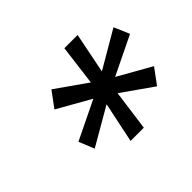

<svg xmlns="http://www.w3.org/2000/svg" viewBox="-100 -872 699 699"><g transform="rotate(-45 250.0 -522.5)"><path d="M223 -318.2H291.2L312.5 -474.4L431.8 -390.6L475.9 -450.3L348 -522.7L497.2 -595.2L471.6 -654.8L328.1 -571L359.4 -727.3H291.2L271.3 -571L152 -654.8L108 -595.2L235.8 -522.7L86.6 -450.3L110.8 -390.6L255.7 -474.4Z"/></g></svg>

Font: TID UI
Style: Italic
Weight: 400
Italic angle: -9.39999°
Designer: The TID Project Authors
Foundry: Bakken & Bæck
Version: Version 1.001;hotconv 1.0.109;makeotfexe 2.5.65596